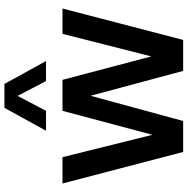

<svg xmlns="http://www.w3.org/2000/svg" viewBox="-10 -838 848 868"><g transform="rotate(-90 414.0 -404.0)"><path d="M695 -545.5H809.5L667.5 0H527.5L415 -418.5L301 0H161L18.5 -545.5H137.5L238.5 -139L347 -545.5H487L593 -144ZM572 -620H481.5L414.5 -748.5L347 -620H257L360.5 -808H468.5Z"/></g></svg>

Font: Encode Sans Semi Condensed SmBd
Style: Regular
Weight: 600
Width: 4
Designer: Multiple Designers
Foundry: Impallari Type
Version: Version 2.000